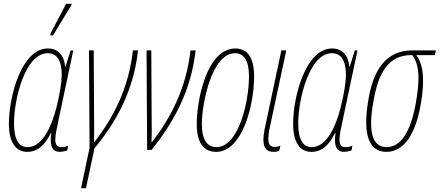

<svg xmlns="http://www.w3.org/2000/svg" viewBox="-20 -792 2322 1014"><path d="M245 -605H260L357 -765L359 -772H329L248 -617ZM124 10C178 10 217 -25 249 -90H251C243 -33 249 10 296 10C306 10 317 8 335 3L340 -22C320 -15 310 -15 303 -15C280 -15 272 -30 272 -56C272 -83 282 -123 291 -167L367 -526H353L326 -440H324C319 -499 287 -536 233 -536C94 -536 27 -283 27 -138C27 -42 62 10 124 10ZM125 -15C82 -15 54 -51 54 -140C54 -274 115 -511 232 -511C280 -511 306 -473 306 -396C306 -360 296 -294 278 -224C252 -123 204 -15 125 -15Z M408 202H434L479 -9C596 -149 686 -316 709 -526H682C659 -321 576 -168 479 -42H476C478 -79 477 -137 477 -153L475 -526H450L453 -11Z M757 0H780C900 -149 990 -316 1013 -526H986C963 -321 880 -168 783 -42H780C782 -79 781 -137 781 -153L779 -526H754Z M1122 10C1259 10 1322 -235 1322 -388C1322 -491 1285 -536 1223 -536C1070 -536 1019 -258 1019 -137C1019 -33 1059 10 1122 10ZM1123 -15C1073 -15 1046 -55 1046 -137C1046 -247 1099 -511 1221 -511C1270 -511 1295 -470 1295 -388C1295 -257 1241 -15 1123 -15Z M1425 10C1439 10 1449 7 1455 4L1461 -23C1453 -19 1441 -16 1431 -16C1407 -16 1397 -30 1397 -60C1397 -74 1399 -93 1404 -115L1492 -526H1466L1377 -107C1373 -86 1371 -68 1371 -54C1371 -5 1393 10 1425 10Z M1625 10C1679 10 1718 -25 1750 -90H1752C1744 -33 1750 10 1797 10C1807 10 1818 8 1836 3L1841 -22C1821 -15 1811 -15 1804 -15C1781 -15 1773 -30 1773 -56C1773 -83 1783 -123 1792 -167L1868 -526H1854L1827 -440H1825C1820 -499 1788 -536 1734 -536C1595 -536 1528 -283 1528 -138C1528 -42 1563 10 1625 10ZM1626 -15C1583 -15 1555 -51 1555 -140C1555 -274 1616 -511 1733 -511C1781 -511 1807 -473 1807 -396C1807 -360 1797 -294 1779 -224C1753 -123 1705 -15 1626 -15Z M2020 10C2108 10 2175 -72 2204 -253C2220 -350 2222 -446 2178 -501H2277L2282 -526H2160C2018 -526 1950 -424 1924 -256C1896 -84 1927 10 2020 10ZM2022 -15C1942 -15 1925 -103 1952 -256C1978 -409 2032 -501 2152 -501H2157C2202 -443 2193 -349 2177 -253C2150 -95 2096 -15 2022 -15Z"/></svg>

Font: Noto Sans ExtraCondensed Thin
Style: Italic
Weight: 100
Width: 2
Italic angle: -12°
Designer: Monotype Design Team
Foundry: Monotype Imaging Inc.
Version: Version 2.013